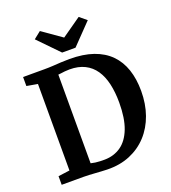

<svg xmlns="http://www.w3.org/2000/svg" viewBox="-173 -1112 1107 1246"><g transform="rotate(-20 381.0 -489.0)"><path d="M118.6 -70.1V-667.6L43.3 -680.8V-743H190Q222 -743 250.3 -744.8Q278.7 -746.6 306.8 -748.3Q334.9 -749.9 365.9 -749.9Q460 -749.9 529.2 -725.9Q598.3 -701.8 643.4 -656Q688.5 -610.2 710.6 -544.7Q732.7 -479.2 732.7 -396.5Q732.7 -307.1 706.2 -232.3Q679.7 -157.6 629.7 -103Q579.6 -48.5 509.5 -19.3Q439.3 10 351.5 8Q332.4 7.5 311.3 6.2Q290.1 5 268.9 3.5Q247.6 2 227.8 1Q208 0 191.4 0H39.5V-59.6ZM263.6 -67.1Q278.5 -63.3 294.1 -61.2Q309.7 -59.1 325.8 -58.5Q341.9 -57.9 359.1 -58Q423 -59 471.2 -92.8Q519.3 -126.6 546.2 -196.3Q573 -266.1 573 -373.8Q573 -446.1 559.8 -503.7Q546.6 -561.3 518.7 -602.1Q490.9 -642.8 447.2 -664.6Q403.6 -686.4 343.2 -686.4Q324.7 -686.4 309.8 -684.7Q294.9 -683.1 283.4 -681.4Q271.8 -679.8 263.6 -679.3ZM247.7 -986.2 381.6 -892.3 515.5 -986.2 564.1 -946.2 428.1 -805.4H335.9L198.4 -946.9Z"/></g></svg>

Font: Merriweather 7pt Light
Style: Regular
Weight: 300
Designer: Eben Sorkin
Foundry: Eben Sorkin
Version: Version 2.200;gftools[0.9.31]